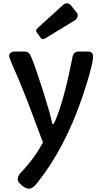

<svg xmlns="http://www.w3.org/2000/svg" viewBox="-20 -862 623 1159"><path d="M510.7 -550.8Q542 -550.8 542 -520Q542 -484.4 504.9 -362.3L474.6 -269Q367.7 37.6 209.5 235.8L199.7 248Q177.2 276.9 153.8 276.9Q128.9 276.9 96.2 242.2Q86.9 232.4 86.9 219.7Q86.9 199.2 108.9 176.5Q130.9 153.8 149.4 131.1Q168 108.4 184.6 85.4Q214.8 43.9 239.3 -2Q163.1 -207.5 147 -248L93.8 -380.4L56.2 -465.8Q35.2 -514.6 35.2 -525.1Q35.2 -535.6 44.2 -543.2Q53.2 -550.8 69.8 -550.8H131.3Q152.8 -550.8 164.6 -526.4Q173.3 -508.3 188.5 -466.8Q219.2 -377 233.4 -333.5L272.9 -204.1Q278.8 -184.6 281.7 -172.9L286.1 -155.3Q287.6 -149.4 289.6 -140.6L293.9 -122.1Q296.4 -112.3 299.3 -112.3Q302.2 -112.3 305.9 -118.2Q309.6 -124 313.5 -133.3L321.8 -153.8Q372.6 -284.2 418 -519Q423.8 -550.8 454.6 -550.8ZM252.9 -630.4Q246.6 -626.5 238.3 -626.5Q230 -626.5 225.6 -633.3L201.7 -666.5Q198.2 -671.4 198.2 -678Q198.2 -684.6 208 -693.4L358.9 -830.6Q371.1 -841.8 381.8 -841.8Q398.9 -841.8 407.2 -831.1L443.8 -784.7Q449.7 -777.3 449.2 -769.5Q448.7 -749.5 430.2 -738.3Z"/></svg>

Font: Capriola
Style: Regular
Weight: 400
Designer: Viktoriya Grabowska
Foundry: Viktoriya Grabowska
Version: Version 1.007